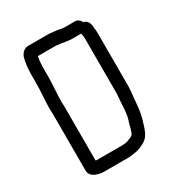

<svg xmlns="http://www.w3.org/2000/svg" viewBox="-151 -715 731 797"><g transform="rotate(-30 214.5 -316.0)"><path d="M323 -527V-279C323 -270 323 -261 322 -252C318 -214 320 -171 308 -140C303 -126 299 -101 292 -89C289 -80 272 -77 265 -73C257 -69 243 -68 233 -68H113L108 -69V-311C108 -325 108 -338 107 -349C107 -388 112 -432 112 -470V-504C112 -515 112 -524 113 -531C113 -546 115 -548 117 -564H202L222 -562C236 -560 259 -555 275 -555H320V-552C322 -544 323 -535 323 -527ZM50 -348C51 -337 51 -325 51 -311V-54C51 -25 79 -14 110 -11H233C240 -11 247 -12 253 -13L267 -15C286 -18 305 -27 319 -36C346 -54 352 -90 363 -124C371 -153 373 -184 376 -218L379 -248C380 -259 380 -269 380 -280V-527C380 -534 379 -540 378 -545C378 -569 371 -589 350 -592C348 -602 335 -612 323 -612H275C270 -612 263 -613 256 -614C239 -618 222 -619 202 -621H103C85 -621 72 -607 66 -594L61 -574C59 -558 56 -550 56 -532C55 -525 55 -516 55 -505V-470C55 -433 50 -387 50 -348Z"/></g></svg>

Font: Electronic
Style: Regular
Weight: 400
Version: Version 1.011